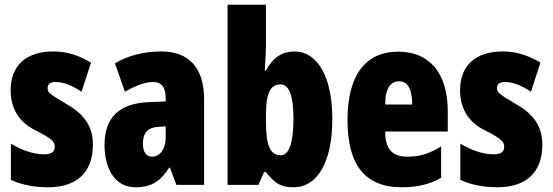

<svg xmlns="http://www.w3.org/2000/svg" viewBox="-20 -780 2332 810"><path d="M372 -170C372 -255 326 -304 259 -342C188 -384 181 -390 181 -408C181 -426 192 -434 215 -434C253 -434 291 -415 324 -393L364 -516C311 -547 262 -563 205 -563C90 -563 25 -503 25 -400C25 -322 60 -265 128 -231C205 -193 211 -179 211 -161C211 -138 196 -129 166 -129C116 -129 66 -150 26 -174V-21C77 2 129 10 183 10C302 10 372 -51 372 -170Z M662 -563C586 -563 519 -545 465 -513L507 -393C556 -421 594 -434 626 -434C662 -434 679 -411 679 -366V-352L607 -349C486 -344 421 -287 421 -169C421 -79 457 10 552 10C621 10 658 -17 694 -73H697L724 0H841V-363C841 -498 772 -563 662 -563ZM649 -245 679 -247V-198C679 -151 654 -119 622 -119C596 -119 583 -138 583 -176C583 -220 605 -243 649 -245Z M1102 -588V-760H940V0H1070L1094 -54H1102C1141 -3 1169 10 1218 10C1322 10 1382 -101 1382 -278C1382 -455 1320 -563 1222 -563C1172 -563 1132 -539 1102 -482H1097C1100 -532 1102 -567 1102 -588ZM1163 -424C1200 -424 1218 -376 1218 -280C1218 -175 1199 -125 1164 -125C1120 -125 1102 -166 1102 -265V-297C1102 -385 1120 -424 1163 -424Z M1660 -562C1519 -562 1446 -459 1446 -274C1446 -90 1515 10 1675 10C1739 10 1793 -2 1841 -30V-162C1790 -131 1750 -119 1699 -119C1635 -119 1605 -151 1605 -225H1869V-310C1869 -472 1792 -562 1660 -562ZM1664 -437C1697 -437 1719 -409 1719 -339H1605C1605 -411 1630 -437 1664 -437Z M2268 -170C2268 -255 2222 -304 2155 -342C2084 -384 2077 -390 2077 -408C2077 -426 2088 -434 2111 -434C2149 -434 2187 -415 2220 -393L2260 -516C2207 -547 2158 -563 2101 -563C1986 -563 1921 -503 1921 -400C1921 -322 1956 -265 2024 -231C2101 -193 2107 -179 2107 -161C2107 -138 2092 -129 2062 -129C2012 -129 1962 -150 1922 -174V-21C1973 2 2025 10 2079 10C2198 10 2268 -51 2268 -170Z"/></svg>

Font: Noto Sans Myanmar UI ExtraCondensed Black
Style: Regular
Weight: 900
Width: 2
Designer: Monotype Design Team
Foundry: Monotype Imaging Inc.
Version: Version 2.103